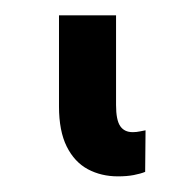

<svg xmlns="http://www.w3.org/2000/svg" viewBox="-20 29 250 248"><path d="M56.2 48.8H129.9V164.6Q129.9 184.1 135.3 191.9Q140.6 199.7 151.4 199.7Q156.2 199.7 160.9 198.7Q165.5 197.8 168 197.3L167.5 251Q161.6 253.4 152.8 255.1Q144 256.8 132.3 256.8Q110.8 256.8 93.5 247.6Q76.2 238.3 66.2 218.3Q56.2 198.2 56.2 166.5Z"/></svg>

Font: Roboto Condensed Medium
Style: Regular
Weight: 500
Designer: Christian Robertson
Foundry: Google
Version: Version 3.0